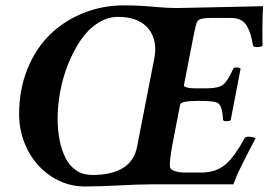

<svg xmlns="http://www.w3.org/2000/svg" viewBox="-20 -671 996 701"><path d="M411.1 -609.4Q372.1 -609.4 336.7 -586.4Q301.3 -563.5 275.1 -525.1Q249 -486.8 229.5 -438.7Q210 -390.6 200.2 -338.9Q190.4 -287.1 190.4 -238.3Q190.4 -194.8 197.8 -158.4Q205.1 -122.1 219.7 -93.3Q234.4 -64.5 259 -48.3Q283.7 -32.2 316.4 -32.2Q460.9 -32.2 480.5 -135.7Q522.5 -351.6 543.9 -460.9Q550.3 -493.2 543 -523.7Q535.6 -554.2 513.7 -575.2Q478 -609.4 411.1 -609.4ZM536.1 2Q485.8 2 417 5.9Q344.7 9.8 290 9.8Q223.1 9.8 167.7 -26.6Q112.3 -63 81.1 -123.5Q49.8 -184.1 49.8 -254.9Q49.8 -343.8 80.1 -418.9Q110.4 -494.1 162.4 -544.7Q214.4 -595.2 284.2 -623.3Q354 -651.4 432.6 -651.4Q484.4 -651.4 537.8 -646.5Q591.3 -641.6 622.1 -641.6Q644.5 -641.6 786.6 -645Q928.7 -648.4 940.4 -648.4Q938.5 -613.3 938.5 -595.7Q938 -581.5 938 -565.7Q938 -549.8 938.2 -531.5Q938.5 -513.2 938.5 -503.9Q933.6 -499 916 -499Q904.8 -499 903.3 -506.8Q899.4 -529.8 894.8 -545.4Q890.1 -561 881.6 -575.9Q873 -590.8 858.6 -598.1Q844.2 -605.5 824.2 -605.5H749Q708.5 -605.5 701.2 -593.8Q699.2 -590.3 697.5 -586.2Q695.8 -582 694.3 -575.4Q692.9 -568.8 691.9 -564.7Q690.9 -560.5 688.7 -549.8Q686.5 -539.1 685.5 -534.2L651.4 -359.4Q650.9 -356.4 656 -354Q661.1 -351.6 669.9 -350.1Q678.7 -348.6 688.5 -348.6H736.3Q776.4 -348.6 793.7 -361.3Q811 -374 830.1 -417Q833 -424.8 841.8 -424.8Q855 -424.8 858.4 -419.9L822.3 -232.4Q818.4 -228.5 804.7 -228.5Q793.9 -228.5 793.9 -236.3Q792 -286.6 773.4 -295.9Q759.8 -302.7 706.1 -302.7Q640.1 -302.7 637.7 -289.1L608.4 -137.7Q597.7 -74.2 600.6 -60.5Q602.5 -51.3 618.9 -46.1Q635.3 -41 655.3 -41H715.8Q770 -41 806.6 -73.2Q835.4 -98.6 873 -166Q876 -171.9 887.7 -171.9Q894.5 -171.9 903.1 -169.9Q911.6 -168 913.1 -166Q911.1 -162.6 896.2 -134Q881.3 -105.5 876 -94.7Q870.6 -84 859.9 -62.3Q849.1 -40.5 842.8 -25.4Q836.4 -10.3 832 2Z"/></svg>

Font: Crimson
Style: BoldItalic
Weight: 700
Italic angle: -11°
Version: Version 0.8